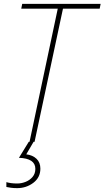

<svg xmlns="http://www.w3.org/2000/svg" viewBox="-20 -734 541 994"><path d="M133 0 279 -689H90L95 -714H501L496 -689H306L159 0ZM69 240Q50 240 36.5 238Q23 236 13 234V209Q23 212 37 214Q51 216 69 216Q91 216 112.5 207.5Q134 199 148.5 182Q163 165 163 140Q163 86 78 83L129 0H154L116 65Q149 69 169 88Q189 107 189 139Q189 185 152.5 212.5Q116 240 69 240Z"/></svg>

Font: Noto Sans SemiCondensed Thin
Style: Italic
Weight: 100
Width: 4
Italic angle: -12°
Designer: Monotype Design Team
Foundry: Monotype Imaging Inc.
Version: Version 2.013; ttfautohint (v1.8.4.7-5d5b)